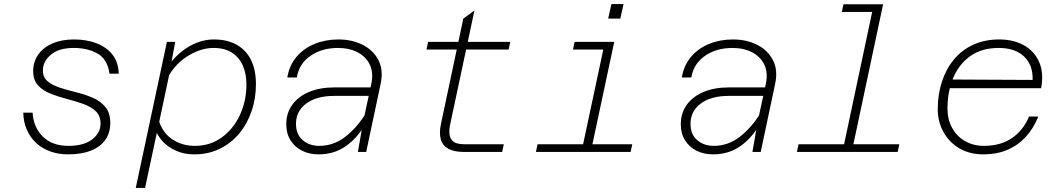

<svg xmlns="http://www.w3.org/2000/svg" viewBox="-20 -751 5240 949"><path d="M317 12Q269 12 228.5 -2.5Q188 -17 158.5 -44.5Q129 -72 112.5 -110Q96 -148 95 -194H141Q146 -120 192.5 -75Q239 -30 319 -30Q394 -30 435.5 -62Q477 -94 477 -140Q477 -179 453 -201.5Q429 -224 391 -237.5Q353 -251 310.5 -262Q268 -273 230 -288Q192 -303 168 -329Q144 -355 144 -400Q144 -445 168.5 -480.5Q193 -516 238.5 -536Q284 -556 346 -556Q407 -556 456 -537.5Q505 -519 535 -482Q565 -445 567 -387H521Q512 -457 463.5 -485.5Q415 -514 344 -514Q272 -514 232 -481Q192 -448 192 -403Q192 -368 216 -348.5Q240 -329 278 -317Q316 -305 358.5 -294.5Q401 -284 439 -267.5Q477 -251 501 -222Q525 -193 525 -143Q525 -94 500.5 -59.5Q476 -25 429.5 -6.5Q383 12 317 12Z M1038 -556Q1103 -556 1149.5 -530Q1196 -504 1220.5 -455Q1245 -406 1245 -335Q1245 -263 1223 -200Q1201 -137 1161 -89.5Q1121 -42 1065 -15Q1009 12 940 12Q879 12 829.5 -16.5Q780 -45 755 -94L697 178H651L805 -544H846L828 -447Q869 -497 924 -526.5Q979 -556 1038 -556ZM943 -30Q1019 -30 1076.5 -72Q1134 -114 1166 -183Q1198 -252 1198 -334Q1198 -387 1180 -427.5Q1162 -468 1126 -491Q1090 -514 1035 -514Q977 -514 915.5 -478.5Q854 -443 816 -380L767 -149Q787 -91 834.5 -60.5Q882 -30 943 -30Z M1749 0 1775 -150 1815 -335Q1827 -391 1808 -431Q1789 -471 1747.5 -492.5Q1706 -514 1650 -514Q1571 -514 1514.5 -475Q1458 -436 1447 -368H1400Q1410 -428 1445.5 -470Q1481 -512 1535 -534Q1589 -556 1653 -556Q1721 -556 1773.5 -529Q1826 -502 1851 -452.5Q1876 -403 1861 -335L1790 0ZM1555 12Q1509 12 1473 -6Q1437 -24 1416 -57.5Q1395 -91 1395 -137Q1395 -192 1424.5 -233Q1454 -274 1507.5 -296.5Q1561 -319 1633 -319H1824L1815 -277H1631Q1545 -277 1494 -239.5Q1443 -202 1443 -139Q1443 -87 1476 -58.5Q1509 -30 1558 -30Q1628 -30 1686 -74.5Q1744 -119 1789 -192V-143Q1749 -71 1690.5 -29.5Q1632 12 1555 12Z M2272 0Q2225 0 2196.5 -15.5Q2168 -31 2159 -61.5Q2150 -92 2159 -136L2270 -659L2325 -699L2205 -136Q2200 -113 2201.5 -90Q2203 -67 2219.5 -52.5Q2236 -38 2276 -38H2470L2462 0ZM2088 -506 2096 -544H2502L2494 -506Z M2854 0 2970 -544H3016L2900 0ZM2629 0 2637 -38H3105L3097 0ZM2812 -506 2820 -544H2993L2985 -506ZM2986 -659 3002 -731H3062L3046 -659Z M3699 0 3725 -150 3765 -335Q3777 -391 3758 -431Q3739 -471 3697.5 -492.5Q3656 -514 3600 -514Q3521 -514 3464.5 -475Q3408 -436 3397 -368H3350Q3360 -428 3395.5 -470Q3431 -512 3485 -534Q3539 -556 3603 -556Q3671 -556 3723.5 -529Q3776 -502 3801 -452.5Q3826 -403 3811 -335L3740 0ZM3505 12Q3459 12 3423 -6Q3387 -24 3366 -57.5Q3345 -91 3345 -137Q3345 -192 3374.5 -233Q3404 -274 3457.5 -296.5Q3511 -319 3583 -319H3774L3765 -277H3581Q3495 -277 3444 -239.5Q3393 -202 3393 -139Q3393 -87 3426 -58.5Q3459 -30 3508 -30Q3578 -30 3636 -74.5Q3694 -119 3739 -192V-143Q3699 -71 3640.5 -29.5Q3582 12 3505 12Z M4144 0 4299 -730H4345L4190 0ZM3919 0 3927 -38H4425L4417 0ZM4141 -692 4149 -730H4322L4314 -692Z M4840 12Q4773 12 4722.5 -17.5Q4672 -47 4643.5 -98Q4615 -149 4615 -211Q4615 -284 4635.5 -347Q4656 -410 4695 -457Q4734 -504 4790.5 -530Q4847 -556 4919 -556Q4989 -556 5040.5 -527.5Q5092 -499 5116 -445Q5140 -391 5126 -315H4666L4675 -358L5084 -356Q5086 -430 5041.5 -472Q4997 -514 4916 -514Q4832 -514 4775.5 -473.5Q4719 -433 4691 -365Q4663 -297 4663 -214Q4663 -161 4686 -119Q4709 -77 4750 -53.5Q4791 -30 4843 -30Q4926 -30 4982.5 -69Q5039 -108 5066 -175H5112Q5089 -117 5050.5 -75Q5012 -33 4959.5 -10.5Q4907 12 4840 12Z"/></svg>

Font: Azeret Mono Thin Thin
Style: Italic
Weight: 250
Italic angle: -12°
Version: Version 1.002